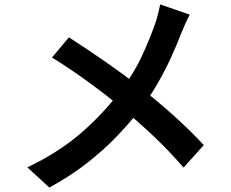

<svg xmlns="http://www.w3.org/2000/svg" viewBox="-20 -799 1040 864"><path d="M834 -733Q825 -717 813.5 -691Q802 -665 795 -648Q776 -598 749.5 -540Q723 -482 689 -423Q655 -364 614 -310Q567 -250 508 -188Q449 -126 374 -67Q299 -8 202 45L103 -46Q240 -111 339.5 -196Q439 -281 517 -383Q578 -461 615 -539.5Q652 -618 678 -692Q685 -711 691 -736Q697 -761 701 -779ZM290 -631Q327 -607 370 -578.5Q413 -550 456 -520Q499 -490 538.5 -461Q578 -432 608 -407Q688 -345 762.5 -278Q837 -211 897 -146L806 -45Q741 -120 673.5 -184Q606 -248 528 -313Q501 -336 466 -363.5Q431 -391 390 -421Q349 -451 304.5 -481.5Q260 -512 214 -540Z"/></svg>

Font: Noto Sans KR SemiBold
Style: Regular
Weight: 600
Designer: Ryoko NISHIZUKA  (kana, bopomofo & ideographs); Paul D. Hunt (Latin, Greek & Cyrillic); Sandoll Communications , Soo-you
Foundry: Adobe
Version: Version 2.004-H2;hotconv 1.0.118;makeotfexe 2.5.65603